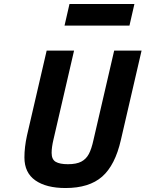

<svg xmlns="http://www.w3.org/2000/svg" viewBox="-20 -935 733 967"><path d="M103 -142Q103 -194 116 -253L215 -680H353L249 -231Q240 -193 240 -165Q240 -132 260.5 -120Q281 -108 322 -108Q365 -108 389.5 -121Q414 -134 427.5 -159.5Q441 -185 451 -231L555 -680H693L589 -231Q560 -103 494.5 -45.5Q429 12 310 12Q213 12 158 -26.5Q103 -65 103 -142ZM330 -915H657L632 -806H305Z"/></svg>

Font: Cairo
Style: Bold Italic
Weight: 700
Italic angle: -13°
Designer: Mohamed Gaber, Accademia di Belle Arti di Urbino and others
Foundry: Kief Type Foundry, Accademia di Belle Arti di Urbino and others
Version: Version 3.011